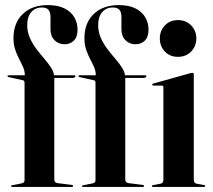

<svg xmlns="http://www.w3.org/2000/svg" viewBox="-20 -735 838 755"><path d="M193.5 -29Q193.5 -23.5 196.2 -20Q199 -16.5 205.5 -15L261.5 -8Q264.5 -7.5 266 -6.5Q267.5 -5.5 267.5 -3.5Q267.5 0 263 0H27Q25.5 0 24.5 -0.8Q23.5 -1.5 23.5 -3Q23.5 -4.5 24.5 -5.5Q25.5 -6.5 28 -6.5L65.5 -14Q71.5 -15.5 74 -18.5Q76.5 -21.5 76.5 -25.5V-410Q76.5 -413.5 75 -416.2Q73.5 -419 69.5 -419.5L13.5 -432Q11.5 -432.5 10.5 -433.2Q9.5 -434 9.5 -435.5Q9.5 -437 10.8 -438Q12 -439 13.5 -439H84L77.5 -434.5V-441Q77.5 -456 70.8 -471.2Q64 -486.5 55.2 -503.2Q46.5 -520 39.8 -539.8Q33 -559.5 33 -584Q33 -645.5 69.8 -680.2Q106.5 -715 168 -715Q207.5 -715 233.5 -702Q259.5 -689 272.2 -667Q285 -645 285 -619Q285 -589.5 270.5 -575.2Q256 -561 233.5 -561Q210 -561 194.2 -577Q178.5 -593 178.5 -620V-668.5Q178.5 -687.5 170.5 -696.5Q162.5 -705.5 145 -705.5Q118.5 -705.5 102.8 -687.2Q87 -669 87 -636Q87 -609 97.8 -585.2Q108.5 -561.5 124.2 -541Q140 -520.5 155.8 -502.2Q171.5 -484 182 -467Q192.5 -450 192.5 -434.5V-428L186.5 -439H271Q274 -439 275.2 -438.2Q276.5 -437.5 276.5 -435.5Q276.5 -432 273 -430.2Q269.5 -428.5 263.5 -428.5H193.5ZM472.5 -29Q472.5 -23.5 475.2 -20Q478 -16.5 484.5 -15L540.5 -8Q543.5 -7.5 545 -6.5Q546.5 -5.5 546.5 -3.5Q546.5 0 542 0H306Q304.5 0 303.5 -0.8Q302.5 -1.5 302.5 -3Q302.5 -4.5 303.5 -5.5Q304.5 -6.5 307 -6.5L344.5 -14Q350.5 -15.5 353 -18.5Q355.5 -21.5 355.5 -25.5V-410Q355.5 -413.5 354 -416.2Q352.5 -419 348.5 -419.5L292.5 -432Q290.5 -432.5 289.5 -433.2Q288.5 -434 288.5 -435.5Q288.5 -437 289.8 -438Q291 -439 292.5 -439H363L356.5 -434.5V-441Q356.5 -456 349.8 -471.2Q343 -486.5 334.2 -503.2Q325.5 -520 318.8 -539.8Q312 -559.5 312 -584Q312 -645.5 348.8 -680.2Q385.5 -715 447 -715Q486.5 -715 512.5 -702Q538.5 -689 551.2 -667Q564 -645 564 -619Q564 -589.5 549.5 -575.2Q535 -561 512.5 -561Q489 -561 473.2 -577Q457.5 -593 457.5 -620V-668.5Q457.5 -687.5 449.5 -696.5Q441.5 -705.5 424 -705.5Q397.5 -705.5 381.8 -687.2Q366 -669 366 -636Q366 -609 376.8 -585.2Q387.5 -561.5 403.2 -541Q419 -520.5 434.8 -502.2Q450.5 -484 461 -467Q471.5 -450 471.5 -434.5V-428L465.5 -439H550Q553 -439 554.2 -438.2Q555.5 -437.5 555.5 -435.5Q555.5 -432 552 -430.2Q548.5 -428.5 542.5 -428.5H472.5ZM742 -442.5V-28.5Q742 -21.5 745 -17.5Q748 -13.5 754 -12.5L781.5 -7.5Q784.5 -7 785.8 -6Q787 -5 787 -3.5Q787 -2 785.8 -1Q784.5 0 782.5 0H581Q579.5 0 578.2 -1Q577 -2 577 -3.5Q577 -4.5 578 -5.5Q579 -6.5 582 -7L610.5 -12.5Q617 -13.5 619.8 -17.5Q622.5 -21.5 622.5 -28V-392Q622.5 -395 621 -396.8Q619.5 -398.5 615.5 -398.5H583Q581 -399 579.8 -400Q578.5 -401 578.5 -402.5Q578.5 -404.5 579.8 -405.2Q581 -406 583 -406.5L725.5 -446.5Q730.5 -448 732.2 -448.2Q734 -448.5 736.5 -448.5Q739 -448.5 740.5 -446.8Q742 -445 742 -442.5ZM679.5 -511.5Q648 -511.5 628.2 -532.5Q608.5 -553.5 608.5 -584Q608.5 -614 628.5 -635Q648.5 -656 679.5 -656Q711.5 -656 731.8 -635Q752 -614 752 -584Q752 -553.5 731.8 -532.5Q711.5 -511.5 679.5 -511.5Z"/></svg>

Font: Fraunces 120pt SemiBold
Style: Regular
Weight: 600
Version: Version 1.000;[b76b70a41]